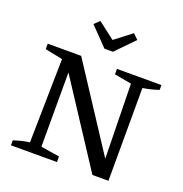

<svg xmlns="http://www.w3.org/2000/svg" viewBox="-154 -1026 1103 1160"><g transform="rotate(20 397.5 -445.5)"><path d="M487 -653H773V-622Q747 -613 722 -607Q697 -601 671 -597L670 0H567L197 -566L219 -573V-55L339 -36V0H43V-32Q70 -41 95 -47Q120 -53 145 -56L155 -595L42 -618V-653H257L627 -87L607 -81L597 -598L487 -618ZM374 -742 261 -859 294 -891 402 -808 510 -891 543 -859 429 -742Z"/></g></svg>

Font: Piazzolla 24pt Medium
Style: Regular
Weight: 500
Designer: Juan Pablo del Peral
Foundry: Huerta Tipografica
Version: Version 2.005